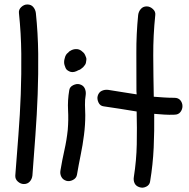

<svg xmlns="http://www.w3.org/2000/svg" viewBox="-20 -787 863 876"><path d="M104.5 -766.6Q122.1 -766.6 131.8 -754.9Q141.6 -743.2 143.6 -727.5Q153.3 -634.8 154.3 -542Q155.3 -449.2 151.9 -356.4Q148.4 -263.7 141.6 -170.9Q134.8 -78.1 127.9 13.7Q126 30.3 115.7 41.5Q105.5 52.7 88.9 52.7Q74.2 52.7 61.5 41.5Q48.8 30.3 49.8 13.7Q56.6 -78.1 64 -170.9Q71.3 -263.7 74.7 -356.4Q78.1 -449.2 77.1 -542Q76.2 -634.8 66.4 -727.5Q64.5 -743.2 77.1 -754.9Q89.8 -766.6 104.5 -766.6Z M255.9 -9.8Q263.7 -56.6 273.9 -102.1Q284.2 -147.5 289.1 -194.3Q293 -240.2 290.5 -284.7Q288.1 -329.1 295.9 -375Q297.9 -390.6 314 -398.4Q330.1 -406.2 343.8 -402.3Q360.4 -397.5 366.7 -383.8Q373 -370.1 371.1 -354.5Q367.2 -332 367.7 -308.6Q368.2 -285.2 369.1 -261.7Q369.1 -216.8 363.3 -171.9Q357.4 -125 348.1 -80.1Q338.9 -35.2 331.1 10.7Q328.1 26.4 312.5 34.2Q296.9 42 283.2 38.1Q266.6 33.2 259.8 19.5Q252.9 5.9 255.9 -9.8ZM302.7 -459Q295.9 -460.9 289.1 -465.3Q282.2 -469.7 279.3 -476.6Q276.4 -484.4 274.4 -490.2Q272.5 -496.1 272.5 -503.9Q272.5 -512.7 275.4 -521.5Q279.3 -539.1 291 -546.9Q294.9 -552.7 301.8 -555.7Q312.5 -562.5 326.2 -563Q339.8 -563.5 350.6 -555.7Q355.5 -551.8 360.4 -547.4Q365.2 -543 368.2 -536.1Q370.1 -531.2 372.6 -525.4Q375 -519.5 374 -513.7Q373 -506.8 372.1 -501Q371.1 -495.1 367.2 -490.2Q362.3 -483.4 359.4 -480.5Q356.4 -477.5 349.6 -472.7Q345.7 -468.8 337.9 -466.8Q317.4 -455.1 302.7 -459Z M775.4 -340.8Q793.9 -340.8 803.2 -329.1Q812.5 -317.4 812.5 -302.7Q812.5 -288.1 803.2 -275.9Q793.9 -263.7 775.4 -263.7Q752 -262.7 729 -264.2Q706.1 -265.6 683.6 -267.6Q684.6 -190.4 681.2 -113.3Q677.7 -36.1 665 40Q663.1 56.6 647.5 64.5Q631.8 72.3 617.2 67.4Q600.6 62.5 594.2 49.3Q587.9 36.1 590.8 19.5Q602.5 -54.7 604 -128.9Q605.5 -203.1 603.5 -278.3Q566.4 -284.2 528.3 -290.5Q490.2 -296.9 453.1 -301.8Q436.5 -303.7 429.2 -319.8Q421.9 -335.9 425.8 -349.6Q430.7 -366.2 444.3 -372.6Q458 -378.9 473.6 -377Q505.9 -372.1 538.1 -366.7Q570.3 -361.3 603.5 -356.4Q602.5 -361.3 602.5 -371.1Q602.5 -459 602.1 -544.9Q601.6 -630.9 610.4 -718.8Q612.3 -734.4 622.6 -746.1Q632.8 -757.8 649.4 -757.8Q664.1 -757.8 677.2 -746.1Q690.4 -734.4 688.5 -718.8Q678.7 -625 679.2 -532.7Q679.7 -440.4 681.6 -345.7Q705.1 -343.8 728.5 -342.3Q752 -340.8 775.4 -340.8Z"/></svg>

Font: Schoolbell
Style: Regular
Weight: 400
Designer: Font Diner, Inc
Foundry: Font Diner, Inc
Version: Version 1.000